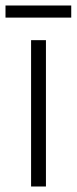

<svg xmlns="http://www.w3.org/2000/svg" viewBox="-39 -678 279 698"><path d="M128 0H74V-532H128ZM220 -658V-614H-19V-658Z"/></svg>

Font: Noto Sans Lao Condensed Light
Style: Regular
Weight: 300
Width: 3
Designer: Monotype Design Team
Foundry: Monotype Imaging Inc.
Version: Version 2.003; ttfautohint (v1.8.4.7-5d5b)